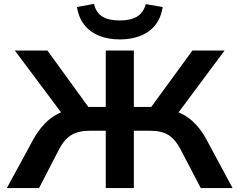

<svg xmlns="http://www.w3.org/2000/svg" viewBox="-20 -964 1227 984"><path d="M15 0 152 -252Q177 -296 208 -329Q239 -362 279.5 -382Q320 -402 371 -410L308 -368L56 -705H223L448 -395L419 -416H522V-705H666V-416H770L740 -395L966 -705H1131L880 -368L818 -410Q869 -402 909 -382Q949 -362 980.5 -329.5Q1012 -297 1036 -253L1172 0H1009L904 -201Q879 -249 844 -271.5Q809 -294 748 -294H666V0H522V-294H440Q383 -294 346.5 -272.5Q310 -251 284 -201L180 0ZM593 -762Q534 -762 487.5 -781Q441 -800 412 -837Q383 -874 374 -928L462 -944Q472 -899 505 -879Q538 -859 593 -859Q648 -859 681.5 -878.5Q715 -898 727 -943L814 -928Q801 -846 743 -804Q685 -762 593 -762Z"/></svg>

Font: Nunito Sans 7pt SemiExpanded
Style: Bold
Weight: 700
Width: 6
Designer: Vernon Adams
Foundry: Vernon Adams
Version: Version 3.101;gftools[0.9.27]